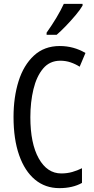

<svg xmlns="http://www.w3.org/2000/svg" viewBox="-20 -963 486 993"><path d="M292 -649Q237 -649 203 -608.5Q169 -568 153 -501.5Q137 -435 137 -357Q137 -221 180.5 -143.5Q224 -66 297 -66Q327 -66 353.5 -73.5Q380 -81 404 -93V-17Q356 10 287 10Q214 10 161 -34Q108 -78 79 -160.5Q50 -243 50 -358Q50 -460 76 -543Q102 -626 155.5 -675.5Q209 -725 289 -725Q361 -725 422 -689L392 -618Q370 -632 345 -640.5Q320 -649 292 -649ZM407 -934Q395 -913 371 -884.5Q347 -856 320.5 -828.5Q294 -801 273 -783H221V-794Q279 -876 310 -943H407Z"/></svg>

Font: Noto Sans Thai ExtCond
Style: Regular
Weight: 400
Width: 2
Designer: Monotype Design Team
Foundry: Monotype Imaging Inc.
Version: Version 2.002; ttfautohint (v1.8.4.7-5d5b)